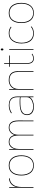

<svg xmlns="http://www.w3.org/2000/svg" viewBox="2016 -2902 897 4970"><g transform="rotate(-90 2465.0 -417.5)"><path d="M332 -630.9V-609.9H329.1Q294.9 -610.4 263.4 -599.6Q231.9 -588.9 203.6 -565.2Q175.3 -541.5 154.3 -506.8Q133.3 -472.2 121.1 -421.6Q108.9 -371.1 108.9 -310.1V0H89.8V-628.9H108.9V-449.2H110.8Q129.9 -531.7 190.4 -581.3Q251 -630.9 329.1 -630.9Z M908.7 -314.9Q908.7 -377.4 895 -431.2Q881.3 -484.9 853.3 -528.1Q825.2 -571.3 777.6 -596.2Q730 -621.1 667.5 -621.1Q604 -621.1 556.4 -596.2Q508.8 -571.3 481.2 -527.8Q453.6 -484.4 440.2 -431.2Q426.8 -377.9 426.8 -314.9Q426.8 -265.6 435.1 -221.4Q443.4 -177.2 461.9 -137.7Q480.5 -98.1 507.8 -69.6Q535.2 -41 576.2 -24.4Q617.2 -7.8 667.5 -7.8Q718.3 -7.8 759.3 -24.4Q800.3 -41 827.6 -69.3Q855 -97.7 873.5 -137.2Q892.1 -176.8 900.4 -220.9Q908.7 -265.1 908.7 -314.9ZM928.7 -314.9Q928.7 -165.5 860.8 -77.9Q793 9.8 667.5 9.8Q540.5 9.8 473.6 -77.1Q406.7 -164.1 406.7 -314.9Q406.7 -465.3 473.6 -552.7Q540.5 -640.1 666.5 -640.1Q793.9 -640.1 861.3 -553Q928.7 -465.8 928.7 -314.9Z M1830.6 -393.1 1829.6 0H1810.5V-377Q1810.5 -499.5 1771.2 -561Q1731.9 -622.6 1646.5 -622.1Q1589.8 -621.6 1546.9 -590.1Q1503.9 -558.6 1482.4 -507.8Q1460.9 -457 1461.4 -396V0H1442.4V-382.8Q1442.4 -502 1402.6 -562Q1362.8 -622.1 1276.4 -622.1Q1221.7 -622.1 1179.7 -590.3Q1137.7 -558.6 1115.5 -504.6Q1093.3 -450.7 1093.3 -383.8V0H1073.2V-629.9H1093.3V-497.1H1095.2Q1113.3 -560.1 1160.4 -600.1Q1207.5 -640.1 1276.4 -640.1Q1318.8 -640.1 1352.3 -626.5Q1385.7 -612.8 1405.8 -589.6Q1425.8 -566.4 1437.5 -540.5Q1449.2 -514.6 1453.6 -484.9H1455.6Q1475.6 -557.1 1526.9 -598.6Q1578.1 -640.1 1645.5 -640.1Q1830.6 -640.1 1830.6 -393.1Z M2433.1 -330.1 2436 -333Q2394 -340.8 2343.3 -340.8Q2281.2 -340.8 2245.1 -338.9Q2175.3 -335 2135.3 -325.2Q2104 -317.9 2079.8 -306.6Q2055.7 -295.4 2034.4 -277.3Q2013.2 -259.3 2001.7 -231.4Q1990.2 -203.6 1990.2 -167Q1990.2 -128.4 2005.4 -98.4Q2020.5 -68.4 2042.5 -51.5Q2064.5 -34.7 2093.5 -24.2Q2122.6 -13.7 2146 -10.3Q2169.4 -6.8 2191.9 -6.8Q2217.3 -6.8 2247.1 -11.5Q2276.9 -16.1 2310.5 -28.3Q2344.2 -40.5 2370.8 -58.1Q2397.5 -75.7 2415.3 -104.2Q2433.1 -132.8 2433.1 -168ZM2452.1 -420.9V0H2433.1V-94.2H2431.2Q2401.9 -44.4 2333.5 -16.6Q2265.1 11.2 2190.9 11.2Q2153.3 11.2 2120.6 4.9Q2087.9 -1.5 2060.1 -15.1Q2032.2 -28.8 2012.5 -49.3Q1992.7 -69.8 1981.4 -99.9Q1970.2 -129.9 1970.2 -167Q1970.2 -206.5 1983.4 -237.3Q1996.6 -268.1 2015.4 -287.8Q2034.2 -307.6 2067.6 -321.8Q2101.1 -335.9 2127.7 -342.8Q2154.3 -349.6 2198 -353.3Q2241.7 -356.9 2266.4 -357.4Q2291 -357.9 2334 -357.9Q2394.5 -357.9 2436 -350.1L2433.1 -353V-417Q2433.1 -622.1 2225.1 -622.1Q2177.2 -622.1 2124.8 -606.9Q2072.3 -591.8 2028.8 -563L2014.2 -578.1Q2109.9 -639.2 2225.1 -639.2Q2264.2 -639.2 2297.1 -632.3Q2330.1 -625.5 2359.4 -609.6Q2388.7 -593.8 2408.7 -569.1Q2428.7 -544.4 2440.4 -506.8Q2452.1 -469.2 2452.1 -420.9Z M3106.4 -412.1V0H3087.4V-390.1Q3087.4 -430.7 3081.8 -463.1Q3076.2 -495.6 3061.5 -525.9Q3046.9 -556.2 3023.4 -576.7Q3000 -597.2 2962.6 -609.1Q2925.3 -621.1 2875.5 -621.1Q2827.6 -621.1 2786.4 -605.7Q2745.1 -590.3 2713.4 -561Q2681.6 -531.7 2663.6 -485.4Q2645.5 -439 2645.5 -380.9V0H2626.5V-629.9H2645.5V-496.1H2647.5Q2672.9 -563 2735.6 -601.6Q2798.3 -640.1 2875.5 -640.1Q2938 -640.1 2983.4 -623Q3028.8 -606 3055.2 -574.5Q3081.5 -543 3094 -502.9Q3106.4 -462.9 3106.4 -412.1Z M3546.4 -45.9 3560.5 -32.2Q3501.5 9.8 3433.6 9.8Q3369.6 9.8 3333.5 -33.4Q3297.4 -76.7 3297.4 -164.1V-607.9L3299.3 -610.8H3221.2V-629.9H3299.3L3297.4 -632.8V-753.9L3316.4 -764.2V-632.8L3314.5 -629.9H3511.2V-610.8H3314.5L3316.4 -607.9V-168Q3316.4 -7.8 3437.5 -7.8Q3497.6 -7.8 3546.4 -45.9Z M3679.2 -628.9V0H3660.2V-628.9ZM3694.3 -812Q3694.3 -778.8 3669.4 -778.8Q3644.5 -778.8 3644.5 -812Q3644.5 -846.2 3669.4 -846.2Q3694.3 -846.2 3694.3 -812Z M4254.9 -67.9 4268.1 -54.2Q4198.2 9.8 4086.9 9.8Q4000 9.8 3940.2 -30.8Q3880.4 -71.3 3852.3 -141.8Q3824.2 -212.4 3824.2 -309.1Q3824.2 -457.5 3894.8 -548.8Q3965.3 -640.1 4087.9 -640.1Q4143.6 -640.1 4182.6 -627Q4221.7 -613.8 4259.3 -585L4246.1 -569.8Q4217.3 -594.7 4175.3 -608.6Q4133.3 -622.6 4087.9 -622.1Q4038.6 -621.6 3997.8 -604.2Q3957 -586.9 3928.7 -557.4Q3900.4 -527.8 3880.9 -487.8Q3861.3 -447.8 3852.3 -402.8Q3843.3 -357.9 3843.3 -309.1Q3843.3 -261.7 3851.3 -219Q3859.4 -176.3 3877.9 -137.2Q3896.5 -98.1 3924.1 -69.8Q3951.7 -41.5 3993.2 -24.7Q4034.7 -7.8 4085.9 -7.8Q4189.5 -7.8 4254.9 -67.9Z M4855 -314.9Q4855 -377.4 4841.3 -431.2Q4827.6 -484.9 4799.6 -528.1Q4771.5 -571.3 4723.9 -596.2Q4676.3 -621.1 4613.8 -621.1Q4550.3 -621.1 4502.7 -596.2Q4455.1 -571.3 4427.5 -527.8Q4399.9 -484.4 4386.5 -431.2Q4373 -377.9 4373 -314.9Q4373 -265.6 4381.3 -221.4Q4389.6 -177.2 4408.2 -137.7Q4426.8 -98.1 4454.1 -69.6Q4481.4 -41 4522.5 -24.4Q4563.5 -7.8 4613.8 -7.8Q4664.6 -7.8 4705.6 -24.4Q4746.6 -41 4773.9 -69.3Q4801.3 -97.7 4819.8 -137.2Q4838.4 -176.8 4846.7 -220.9Q4855 -265.1 4855 -314.9ZM4875 -314.9Q4875 -165.5 4807.1 -77.9Q4739.3 9.8 4613.8 9.8Q4486.8 9.8 4419.9 -77.1Q4353 -164.1 4353 -314.9Q4353 -465.3 4419.9 -552.7Q4486.8 -640.1 4612.8 -640.1Q4740.2 -640.1 4807.6 -553Q4875 -465.8 4875 -314.9Z"/></g></svg>

Font: Sinkin Sans 100 Thin
Style: Regular
Weight: 100
Designer: Keith Bates
Foundry: K-Type
Version: Sinkin Sans (version 1.0)  by Keith Bates   •   © 2014   www